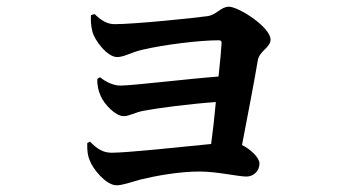

<svg xmlns="http://www.w3.org/2000/svg" viewBox="-20 -551 1040 572"><path d="M251 -506C250 -490 251 -475 255 -458C261 -432 299 -381 329 -381C350 -381 370 -395 405 -403C469 -418 574 -431 632 -431C638 -431 641 -428 640 -421C639 -404 636 -367 631 -323C539 -316 374 -296 338 -296C321 -296 297 -305 278 -321L270 -316C269 -299 273 -280 280 -265C291 -239 325 -205 348 -205C366 -205 381 -216 408 -221C450 -229 540 -241 623 -247C619 -202 614 -158 609 -122C518 -113 359 -96 313 -96C286 -96 269 -108 248 -129L240 -125C239 -101 242 -86 247 -74C256 -48 296 1 327 1C346 1 372 -9 398 -16C443 -27 513 -40 575 -40C626 -40 690 -25 714 -25C735 -25 753 -41 753 -64C753 -81 727 -106 701 -119C718 -207 740 -322 748 -371C753 -400 786 -409 786 -433C786 -470 691 -531 662 -531C638 -531 627 -508 599 -503C557 -497 380 -479 321 -479C300 -479 281 -490 262 -509Z"/></svg>

Font: Source Han Serif
Style: Bold
Weight: 700
Designer: Ryoko NISHIZUKA 西塚涼子 (kana & ideographs); Frank Grießhammer (Latin, Greek & Cyrillic); Wenlong ZHANG 张文龙 (bopomofo); San
Foundry: Adobe Systems Incorporated
Version: Version 1.001;PS 1.001;hotconv 16.6.54;makeotf.lib2.5.65590